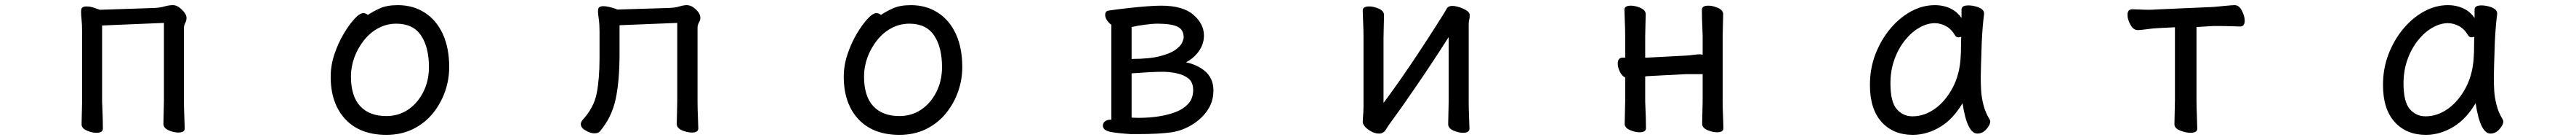

<svg xmlns="http://www.w3.org/2000/svg" viewBox="-20 -506 10040 544"><path d="M370 -468 582 -475Q604 -476 621 -481Q638 -486 654.5 -486Q671 -486 689 -468.5Q707 -451 707 -437Q707 -426 702 -416.5Q697 -407 697 -398V-110Q697 -86 698.5 -52Q700 -18 700 -7Q700 9 675 9Q658 9 639 1Q617 -8 617 -25Q617 -33 618 -69.5Q619 -106 619 -113V-417L378 -407V-112Q378 -106 379 -85Q381 -43 381 -6Q381 10 356 10Q339 10 320 2Q298 -7 298 -23Q298 -32 299 -67Q300 -102 300 -109V-382Q300 -410 298 -429Q296 -448 296 -459Q296 -470 299 -475Q304 -481 317.5 -481Q331 -481 346 -476Q361 -471 363.5 -470Q366 -469 367.5 -468.5Q369 -468 370 -468Z M1531 -486Q1590 -486 1635.5 -457Q1681 -428 1706 -374Q1731 -320 1731 -245Q1731 -197 1715 -151Q1699 -105 1668 -66.5Q1637 -28 1591 -5Q1545 18 1486 18Q1383 18 1326 -43Q1269 -104 1269 -208Q1269 -252 1283.5 -295Q1298 -338 1319 -373.5Q1340 -409 1361 -432Q1382 -455 1396 -455Q1406 -455 1414 -448Q1433 -461 1460.5 -473.5Q1488 -486 1531 -486ZM1486 -55Q1533 -55 1570 -79.5Q1607 -104 1629.5 -147.5Q1652 -191 1652 -245Q1652 -323 1621 -368.5Q1590 -414 1525 -414Q1487 -414 1454.5 -396.5Q1422 -379 1398 -348.5Q1374 -318 1361 -282Q1348 -246 1348 -209Q1348 -132 1384 -93.5Q1420 -55 1486 -55Z M2657 -486Q2675 -486 2692.5 -469.5Q2710 -453 2710 -437Q2710 -428 2704.5 -418.5Q2699 -409 2699 -398V-110Q2699 -86 2700.5 -52Q2702 -18 2702 -7Q2702 9 2677 9Q2660 9 2640 1Q2618 -8 2618 -25Q2618 -33 2619 -69Q2620 -105 2620 -113V-417L2395 -408V-297Q2395 -190 2379.5 -119.5Q2364 -49 2318 5Q2312 12 2296.5 12Q2281 12 2263 1Q2244 -9 2244 -24Q2244 -30 2250 -39Q2295 -87 2306 -143.5Q2317 -200 2317 -280V-383Q2317 -412 2314 -432.5Q2311 -453 2311 -461Q2311 -471 2314 -476Q2319 -482 2332 -482Q2350 -482 2382 -471Q2383 -470 2384.5 -469.5Q2386 -469 2387 -469L2587 -475Q2612 -476 2628.5 -481Q2645 -486 2657 -486Z M3531 -486Q3590 -486 3635.5 -457Q3681 -428 3706 -374Q3731 -320 3731 -245Q3731 -197 3715 -151Q3699 -105 3668 -66.5Q3637 -28 3591 -5Q3545 18 3486 18Q3383 18 3326 -43Q3269 -104 3269 -208Q3269 -252 3283.5 -295Q3298 -338 3319 -373.5Q3340 -409 3361 -432Q3382 -455 3396 -455Q3406 -455 3414 -448Q3433 -461 3460.5 -473.5Q3488 -486 3531 -486ZM3486 -55Q3533 -55 3570 -79.5Q3607 -104 3629.5 -147.5Q3652 -191 3652 -245Q3652 -323 3621 -368.5Q3590 -414 3525 -414Q3487 -414 3454.5 -396.5Q3422 -379 3398 -348.5Q3374 -318 3361 -282Q3348 -246 3348 -209Q3348 -132 3384 -93.5Q3420 -55 3486 -55Z M4311 7Q4279 1 4279 -18Q4279 -28 4287.5 -34.5Q4296 -41 4309 -41H4312V-410Q4304 -415 4296 -426Q4288 -437 4288 -448Q4288 -464 4303 -465Q4320 -468 4373 -474Q4462 -484 4506 -484Q4591 -484 4632 -448.5Q4673 -413 4673 -368Q4673 -330 4647 -299Q4629 -277 4603 -264Q4644 -255 4673 -233Q4710 -204 4710 -155Q4710 -111 4686.5 -77Q4663 -43 4626 -21Q4588 2 4547 8Q4499 15 4416 15H4388Q4339 12 4311 7ZM4594 -361Q4594 -390 4571 -402Q4546 -414 4492 -414Q4473 -414 4442.5 -410Q4412 -406 4391 -401V-277Q4460 -277 4501 -287.5Q4542 -298 4562 -312.5Q4582 -327 4588 -340.5Q4594 -354 4594 -361ZM4391 -221V-49L4415 -48Q4502 -48 4561 -70Q4593 -82 4612 -103Q4631 -124 4631 -155.5Q4631 -187 4612 -201.5Q4593 -216 4565.5 -221.5Q4538 -227 4515 -227H4505Q4474 -227 4391 -221Z M5618 -470Q5624 -483 5641 -483Q5652 -483 5667 -478.5Q5682 -474 5695.5 -466Q5709 -458 5709 -447Q5709 -436 5707 -429.5Q5705 -423 5705 -411V-109Q5705 -85 5706.5 -51.5Q5708 -18 5708 -6Q5708 10 5683 10Q5666 10 5647 2Q5625 -7 5625 -24Q5625 -32 5626 -68.5Q5627 -105 5627 -112V-362Q5567 -268 5503.5 -175.5Q5440 -83 5414.5 -49Q5389 -15 5382 -2Q5372 13 5356 13Q5335 13 5314 -2Q5292 -18 5292 -34V-36Q5295 -75 5295 -90V-361Q5295 -390 5293.5 -422.5Q5292 -455 5292 -465Q5292 -481 5317 -481Q5334 -481 5353 -473Q5375 -464 5375 -447Q5375 -440 5374 -405Q5373 -370 5373 -358V-106Q5473 -239 5608 -453Q5613 -461 5618 -470Z M6554 -218 6400 -210Q6398 -210 6393 -209V-111Q6393 -105 6394 -85Q6396 -44 6396 -8Q6396 8 6371 8Q6354 8 6335 0Q6313 -9 6313 -25Q6313 -34 6314 -69.5Q6315 -105 6315 -112V-205Q6303 -210 6294.5 -227Q6286 -244 6286 -258Q6286 -282 6305 -282H6315V-365Q6315 -394 6313.5 -426Q6312 -458 6312 -468Q6312 -484 6337 -484Q6354 -484 6373 -476Q6395 -467 6395 -451Q6395 -444 6394 -410Q6393 -376 6393 -364V-282H6399L6553 -290Q6567 -291 6582 -293Q6597 -295 6604.5 -295Q6612 -295 6617 -293V-365Q6617 -374 6616 -395Q6614 -435 6614 -468Q6614 -484 6639 -484Q6656 -484 6675 -476Q6697 -467 6697 -451Q6697 -443 6696 -409Q6695 -375 6695 -364V-111Q6695 -87 6696.5 -53Q6698 -19 6698 -8Q6698 8 6673 8Q6656 8 6637 0Q6615 -9 6615 -25Q6615 -33 6616 -68.5Q6617 -104 6617 -111V-218Z M7723 -4Q7708 13 7688 13Q7648 13 7630 -105Q7595 -46 7548 -16Q7494 18 7436 18Q7360 18 7314.5 -32Q7269 -82 7269 -176Q7269 -240 7290.5 -295.5Q7312 -351 7348 -394Q7384 -437 7429 -461.5Q7474 -486 7522 -486Q7559 -486 7589 -470Q7611 -458 7626 -436V-469Q7626 -485 7653 -485Q7671 -485 7691 -478Q7714 -469 7714 -454V-452V-451Q7708 -407 7705 -343Q7701 -227 7701 -204Q7701 -181 7702.5 -154.5Q7704 -128 7711.5 -98.5Q7719 -69 7735 -43Q7738 -38 7738 -34Q7738 -21 7723 -4ZM7625 -363Q7619 -361 7613 -361Q7607 -361 7602 -367Q7586 -394 7564.5 -405Q7543 -416 7522 -416Q7493 -416 7462.5 -399Q7432 -382 7406 -350Q7380 -318 7364.5 -275Q7349 -232 7349 -182Q7349 -110 7373.5 -82Q7398 -54 7435 -54Q7481 -54 7522.5 -83.5Q7564 -113 7592 -166Q7620 -219 7623 -289V-290Q7624 -303 7624 -324Q7624 -345 7625 -363Z M8542 -401V-118Q8542 -92 8543.5 -55.5Q8545 -19 8545 -6Q8545 10 8518 10Q8501 10 8480 2Q8456 -7 8456 -23Q8456 -31 8457 -71Q8458 -111 8458 -118V-400L8396 -397Q8373 -396 8348.5 -392.5Q8324 -389 8313 -389Q8296 -389 8284.5 -410Q8273 -431 8273 -448Q8273 -470 8292 -470Q8300 -470 8320.5 -469Q8341 -468 8356.5 -468Q8372 -468 8380 -469L8608 -479Q8632 -481 8656.5 -483.5Q8681 -486 8691 -486Q8708 -486 8719 -464.5Q8730 -443 8730 -426Q8730 -403 8712 -403Q8703 -403 8677.5 -404Q8652 -405 8626 -405H8609Z M9723 -4Q9708 13 9688 13Q9648 13 9630 -105Q9595 -46 9548 -16Q9494 18 9436 18Q9360 18 9314.5 -32Q9269 -82 9269 -176Q9269 -240 9290.5 -295.5Q9312 -351 9348 -394Q9384 -437 9429 -461.5Q9474 -486 9522 -486Q9559 -486 9589 -470Q9611 -458 9626 -436V-469Q9626 -485 9653 -485Q9671 -485 9691 -478Q9714 -469 9714 -454V-452V-451Q9708 -407 9705 -343Q9701 -227 9701 -204Q9701 -181 9702.5 -154.5Q9704 -128 9711.5 -98.5Q9719 -69 9735 -43Q9738 -38 9738 -34Q9738 -21 9723 -4ZM9625 -363Q9619 -361 9613 -361Q9607 -361 9602 -367Q9586 -394 9564.5 -405Q9543 -416 9522 -416Q9493 -416 9462.5 -399Q9432 -382 9406 -350Q9380 -318 9364.5 -275Q9349 -232 9349 -182Q9349 -110 9373.5 -82Q9398 -54 9435 -54Q9481 -54 9522.5 -83.5Q9564 -113 9592 -166Q9620 -219 9623 -289V-290Q9624 -303 9624 -324Q9624 -345 9625 -363Z"/></svg>

Font: Moon Stars Kai
Style: Bold
Weight: 700
Designer: GuiWonder
Version: Version 1.101